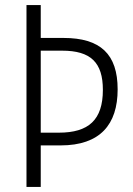

<svg xmlns="http://www.w3.org/2000/svg" viewBox="-20 -734 521 754"><path d="M442 -383C442 -521 375 -585 229 -585H140V-714H84V0H140V-163H218C373 -163 442 -245 442 -383ZM140 -213V-535H224C336 -535 384 -489 384 -381C384 -263 328 -213 211 -213Z"/></svg>

Font: Noto Sans Display SemiCondensed Light
Style: Regular
Weight: 300
Width: 4
Designer: Monotype Design Team
Foundry: Monotype Imaging Inc.
Version: Version 1.900